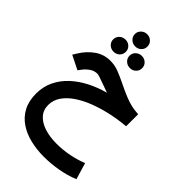

<svg xmlns="http://www.w3.org/2000/svg" viewBox="-320 -889 1339 1339"><g transform="rotate(45 349.5 -220.0)"><path d="M235.8 -716.8Q235.8 -742.2 254.2 -759.5Q272.5 -776.9 298.3 -776.9Q324.2 -776.9 342 -759.5Q359.9 -742.2 359.9 -716.8Q359.9 -691.4 342 -674.3Q324.2 -657.2 298.3 -657.2Q272.5 -657.2 254.2 -674.6Q235.8 -691.9 235.8 -716.8ZM316.4 -584Q316.4 -609.4 334.7 -626.5Q353 -643.6 378.9 -643.6Q404.8 -643.6 422.6 -626.5Q440.4 -609.4 440.4 -584Q440.4 -558.6 422.6 -541.5Q404.8 -524.4 378.9 -524.4Q353 -524.4 334.7 -541.5Q316.4 -558.6 316.4 -584ZM155.3 -584Q155.3 -609.4 173.6 -626.5Q191.9 -643.6 217.8 -643.6Q243.7 -643.6 261.5 -626.5Q279.3 -609.4 279.3 -584Q279.3 -558.6 261.5 -541.5Q243.7 -524.4 217.8 -524.4Q191.9 -524.4 173.6 -541.5Q155.3 -558.6 155.3 -584ZM647.9 -337.4 647.5 -218.8Q581.1 -213.4 512.2 -198.7Q443.4 -184.1 379.9 -160.6Q316.4 -137.2 266.6 -104.5Q216.8 -71.8 187.5 -30.5Q158.2 10.7 158.2 60.5Q158.2 109.9 188.5 143.3Q218.8 176.8 271 193.6Q323.2 210.4 388.2 210.4Q454.1 210.4 515.9 197.8Q577.6 185.1 627 165L663.6 287.1Q600.6 313 530.3 325.2Q460 337.4 391.1 337.4Q320.3 337.4 257.3 322Q194.3 306.6 145.8 273.7Q97.2 240.7 69.6 188.7Q42 136.7 42 64Q42 -4.4 69.3 -61.3Q96.7 -118.2 144.5 -162.6Q192.4 -207 254.9 -239Q317.4 -271 387.7 -289.6Q368.7 -296.9 345.9 -304.9Q323.2 -313 309.1 -317.9Q286.1 -326.7 270.5 -331.5Q254.9 -336.4 246.6 -336.4Q216.8 -336.4 191.9 -319.1Q167 -301.8 149.9 -279.3L131.8 -254.9L28.8 -306.2L47.9 -336.9Q82 -392.6 132.8 -428.7Q183.6 -464.8 247.1 -464.8Q290.5 -464.8 330.1 -449.5Q369.6 -434.1 410.6 -414.1Q468.8 -385.7 507.3 -369.9Q545.9 -354 577.9 -346.9Q609.9 -339.8 647.9 -337.4Z"/></g></svg>

Font: Vazirmatn RD
Style: Bold
Weight: 700
Designer: Saber Rastikerdar
Foundry: Saber Rastikerdar
Version: Version 32.102